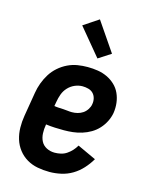

<svg xmlns="http://www.w3.org/2000/svg" viewBox="-116 -841 732 925"><g transform="rotate(15 250.0 -378.5)"><path d="M221 8Q190 8 161 2.5Q132 -3 107.5 -17.5Q83 -32 65.5 -54.5Q48 -77 39.5 -104.5Q31 -132 30.5 -162Q30 -192 35 -222L55 -342Q59 -367 68 -391.5Q77 -416 91 -438.5Q105 -461 125.5 -479Q146 -497 170 -508.5Q194 -520 219 -524Q244 -528 269 -528Q295 -528 320 -524Q345 -520 367 -509.5Q389 -499 406.5 -482.5Q424 -466 434 -444Q444 -422 447 -397Q450 -372 446 -346Q442 -324 431.5 -303Q421 -282 405 -264.5Q389 -247 368.5 -235Q348 -223 325.5 -216Q303 -209 280.5 -206.5Q258 -204 236 -204Q213 -204 191 -205Q169 -206 146 -209V-207Q142 -185 143 -163.5Q144 -142 153 -124.5Q162 -107 180.5 -97.5Q199 -88 221 -88Q236 -88 251.5 -91.5Q267 -95 280.5 -104Q294 -113 305 -125Q316 -137 324 -151L417 -108Q402 -82 381 -59Q360 -36 334 -20.5Q308 -5 278.5 1.5Q249 8 221 8ZM251 -298Q265 -298 279 -301.5Q293 -305 305 -313Q317 -321 325.5 -334Q334 -347 336 -360Q339 -375 335.5 -389.5Q332 -404 322.5 -414Q313 -424 298.5 -428Q284 -432 269 -432Q250 -432 231 -424Q212 -416 197.5 -400.5Q183 -385 176 -365.5Q169 -346 166 -327L162 -305Q173 -303 184.5 -302.5Q196 -302 207 -301.5Q218 -301 229 -299.5Q240 -298 251 -298ZM303 -580 191 -715 266 -765 365 -620Z"/></g></svg>

Font: Iosevka Curly Slab
Style: Bold Italic
Weight: 700
Italic angle: -9°
Monospace: yes
Designer: Belleve Invis
Foundry: Belleve Invis
Version: Version 22.1.2; ttfautohint (v1.8.4)